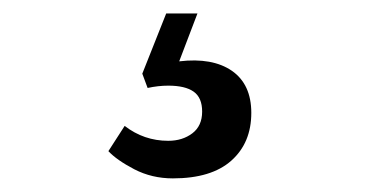

<svg xmlns="http://www.w3.org/2000/svg" viewBox="-20 -33 540 282"><path d="M233.9 229Q203.1 229 177.2 215.6Q151.4 202.1 139.2 189L163.1 151.9Q191.4 173.8 227.1 173.8Q248 173.8 262.5 162.8Q276.9 151.9 276.9 130.9Q276.9 110.4 264.4 101.6Q252 92.8 227.1 92.8Q212.4 92.8 196.8 96.2L189 75.2L224.1 -13.2H270L243.2 57.1Q292 51.3 320.6 71Q349.1 90.8 349.1 132.8Q349.1 176.8 319.8 202.9Q290.5 229 233.9 229Z"/></svg>

Font: Literata Book
Style: Regular
Weight: 400
Designer: Latin by Veronika Burian and Jose Scaglione. Greek by Irene Vlachou. Cyrillic by Vera Evstafieva
Foundry: TypeTogether
Version: Version 2.003;PS 002.003;hotconv 1.0.88;makeotf.lib2.5.64775